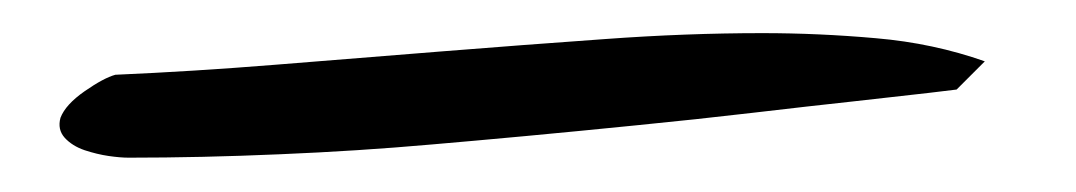

<svg xmlns="http://www.w3.org/2000/svg" viewBox="-20 -417 633 113"><path d="M15.6 -347.7Q18.6 -355.5 29.8 -363.3Q41 -371.1 47.9 -373Q93.8 -375 142.1 -378.9Q190.4 -382.8 239.3 -386.7Q288.1 -390.6 335.9 -394Q383.8 -397.5 428.7 -397.5Q461.9 -397.5 495.6 -394.5Q529.3 -391.6 559.6 -380.9L543 -364.3Q543 -364.3 526.4 -362.3Q509.8 -360.4 482.9 -357.4Q456.1 -354.5 422.9 -350.6Q389.6 -346.7 355 -343.3Q320.3 -339.8 289.1 -336.9Q257.8 -334 234.4 -332Q190.4 -328.1 144.5 -326.2Q98.6 -324.2 55.7 -324.2Q50.8 -324.2 43.9 -325.2Q37.1 -326.2 29.8 -328.6Q22.5 -331.1 18.1 -335.9Q13.7 -340.8 15.6 -347.7Z"/></svg>

Font: Cedarville Cursive
Style: Regular
Weight: 400
Designer: Kimberly Geswein
Foundry: Kimberly Geswein
Version: Version 1.001 2010